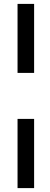

<svg xmlns="http://www.w3.org/2000/svg" viewBox="-20 -729 258 985"><path d="M70 -709H155V-355H70ZM70 -119H155V236H70Z"/></svg>

Font: Synthetic
Style: Regular
Weight: 400
Designer: Santiago Orozco
Foundry: Typemade
Version: Version 2.000; ttfautohint (v1.8.4.7-5d5b)